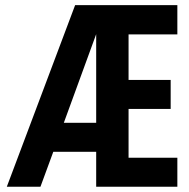

<svg xmlns="http://www.w3.org/2000/svg" viewBox="-20 -710 719 730"><path d="M468.8 -579.1V-406.2H628.9V-295.9H468.8V-110.4H654.3V0H345.7V-132.8H182.6L133.8 0H5.9L265.6 -690.4H654.3V-579.1ZM345.7 -243.2V-580.1L222.7 -243.2Z"/></svg>

Font: Altinn-DIN Condensed
Style: DINCondensed-Bold
Weight: 700
Width: 3
Designer: Charles Nix
Foundry: Altinn
Version: Version 2.00